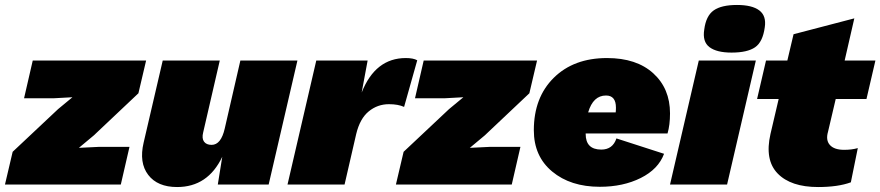

<svg xmlns="http://www.w3.org/2000/svg" viewBox="-50 -744 3549 774"><path d="M-30 0 1 -132 184 -304 242 -352 169 -348H47L82 -500H539L508 -368L328 -198L268 -148L350 -152H472L437 0Z M919 -500H1149L1033 0H828L846 -112Q788 10 664 10Q585 10 547.5 -39Q510 -88 529 -169L606 -500H836L769 -210Q763 -186 772.5 -173Q782 -160 803 -160Q841 -160 856 -226Z M1586 -510Q1616 -510 1632 -501L1579 -313Q1555 -324 1518 -324Q1472 -324 1436.5 -295Q1401 -266 1386 -204L1339 0H1109L1225 -500H1432L1408 -371Q1463 -510 1586 -510Z M1546 0 1577 -132 1760 -304 1818 -352 1745 -348H1623L1658 -500H2115L2084 -368L1904 -198L1844 -148L1926 -152H2048L2013 0Z M2641 -206H2311V-204Q2311 -141 2374 -141Q2420 -141 2435 -186L2627 -124Q2604 -62 2533 -26.5Q2462 9 2368 9Q2250 9 2176 -52.5Q2102 -114 2102 -219Q2102 -351 2182.5 -430.5Q2263 -510 2397 -510Q2516 -510 2583.5 -448.5Q2651 -387 2651 -287Q2651 -240 2641 -206ZM2393 -359Q2341 -359 2321 -291H2432Q2433 -298 2433 -310Q2433 -359 2393 -359Z M2899 -532Q2839 -532 2810 -554Q2781 -576 2789 -625Q2796 -680 2827 -702Q2858 -724 2921 -724Q2982 -724 3011 -702Q3040 -680 3033 -634Q3025 -575 2994 -553.5Q2963 -532 2899 -532ZM2997 -500 2881 0H2651L2767 -500Z M3319 -345 3288 -213Q3278 -179 3295.5 -159.5Q3313 -140 3353 -140Q3384 -140 3408 -147L3380 -9Q3328 10 3248 10Q3138 10 3085 -44.5Q3032 -99 3056 -204L3089 -345H3002L3038 -500H3124L3149 -606L3394 -670L3355 -500H3479L3443 -345Z"/></svg>

Font: Elaine Sans Black
Style: Italic
Weight: 900
Italic angle: -13°
Designer: Wei Huang
Foundry: Wei Huang
Version: Version 2.001;December 24, 2019;FontCreator 12.0.0.2547 64-b